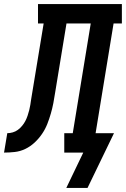

<svg xmlns="http://www.w3.org/2000/svg" viewBox="-76 -755 623 950"><path d="M252 175 336 0H242V-96H284L373 -639H253L197 -298Q193 -271 188 -245Q183 -219 175.5 -193Q168 -167 158 -141.5Q148 -116 132 -92.5Q116 -69 95 -49.5Q74 -30 49 -18Q24 -6 -3 -3Q-30 0 -56 0L-40 -96Q-27 -96 -13 -100Q1 -104 12.5 -112.5Q24 -121 33.5 -132.5Q43 -144 49.5 -156.5Q56 -169 60.5 -182.5Q65 -196 68.5 -209.5Q72 -223 74 -236Q76 -249 78 -263L140 -639H112V-735H527V-639H486L397 -96H488L357 175Z"/></svg>

Font: Iosevka Curly Slab
Style: Bold Italic
Weight: 700
Italic angle: -9°
Monospace: yes
Designer: Belleve Invis
Foundry: Belleve Invis
Version: Version 22.1.2; ttfautohint (v1.8.4)